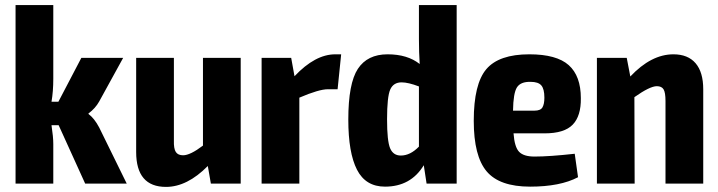

<svg xmlns="http://www.w3.org/2000/svg" viewBox="-20 -720 2817 753"><path d="M210 -229H182Q189 -183 189 -155V0H41V-700H189V-411Q189 -362 182 -321H209L299 -493H463L369 -322Q354 -295 327 -275V-273Q350 -256 369 -220L477 0H314Z M924 -493V0H807L795 -69Q714 13 631 13Q514 13 514 -124V-493H662V-169Q661 -137 669.5 -124Q678 -111 698 -111Q726 -111 776 -149V-493Z M1318 -507 1304 -370H1266Q1231 -370 1154 -337V0H1006V-493H1122L1135 -421Q1216 -507 1295 -507Z M1771 -700V0H1653L1642 -72Q1591 12 1490 12Q1414 12 1380 -54.5Q1346 -121 1346 -251Q1346 -393 1383.5 -450Q1421 -507 1500 -507Q1578 -507 1626 -469Q1623 -515 1623 -566V-700ZM1552 -110Q1589 -110 1623 -145V-381Q1581 -397 1555 -397Q1523 -397 1510.5 -369Q1498 -341 1498 -252Q1498 -167 1510 -138.5Q1522 -110 1552 -110Z M2076 -106Q2135 -106 2234 -117L2247 -25Q2177 12 2059 12Q1939 12 1888.5 -48Q1838 -108 1838 -246Q1838 -391 1887.5 -449Q1937 -507 2056 -507Q2163 -507 2210.5 -464.5Q2258 -422 2258 -335Q2259 -265 2226 -231Q2193 -197 2116 -197H1994Q1998 -143 2016 -124.5Q2034 -106 2076 -106ZM2061 -399Q2022 -400 2007.5 -377.5Q1993 -355 1992 -286H2076Q2100 -286 2107.5 -299Q2115 -312 2115 -337Q2115 -371 2103 -385Q2091 -399 2061 -399Z M2621 -507Q2678 -507 2708 -472Q2738 -437 2738 -370V0H2590V-324Q2590 -357 2582.5 -369.5Q2575 -382 2556 -382Q2529 -382 2468 -339L2469 0H2321V-493H2438L2452 -420Q2534 -507 2621 -507Z"/></svg>

Font: exo2condensed_b
Style: Bold
Weight: 700
Width: 3
Designer: Natanael Gama
Version: Version 1.001;PS 001.001;hotconv 1.0.70;makeotf.lib2.5.58329